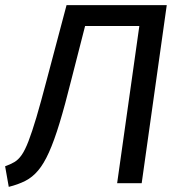

<svg xmlns="http://www.w3.org/2000/svg" viewBox="-32 -709 704 743"><path d="M225.5 -689.1H613.3L516.3 0H421.3L507.2 -608.4H297.3L244.5 -402.2Q219.6 -302.2 198.6 -233.1Q177.6 -164.1 157.5 -119.5Q137.5 -75 115.4 -49Q93.4 -22.9 65.7 -8.9Q38.1 5.1 1.9 14.1L-12.2 -65.6Q7.8 -72.6 23.3 -81.6Q38.8 -90.6 51.7 -109Q64.7 -127.5 78.2 -162.5Q91.7 -197.4 108.7 -254.3Q125.6 -311.3 148.6 -399.1Z"/></svg>

Font: Fira Sans Variable
Style: Italic
Weight: 397
Italic angle: -8°
Designer: Carrois Corporate & Edenspiekermann AG
Foundry: Carrois Corporate GbR & Edenspiekermann AG
Version: Version 4.202